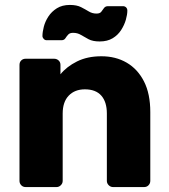

<svg xmlns="http://www.w3.org/2000/svg" viewBox="-20 -758 683 778"><path d="M84 0Q73 0 66 -7.5Q59 -15 59 -25V-495Q59 -506 66 -513Q73 -520 84 -520H199Q210 -520 217.5 -513Q225 -506 225 -495V-457Q250 -488 292 -509Q334 -530 391 -530Q449 -530 493.5 -504Q538 -478 563.5 -428Q589 -378 589 -304V-25Q589 -15 582 -7.5Q575 0 564 0H438Q428 0 420.5 -7.5Q413 -15 413 -25V-298Q413 -345 390.5 -370.5Q368 -396 324 -396Q283 -396 258.5 -370.5Q234 -345 234 -298V-25Q234 -15 226.5 -7.5Q219 0 209 0ZM384 -590Q356 -590 339 -599Q322 -608 308 -616.5Q294 -625 276 -625Q263 -625 256.5 -618Q250 -611 245 -603Q240 -595 229 -595H169Q162 -595 157 -600.5Q152 -606 152 -612Q152 -628 157.5 -649.5Q163 -671 176 -691Q189 -711 210.5 -724.5Q232 -738 263 -738Q291 -738 308.5 -729Q326 -720 340 -711.5Q354 -703 371 -703Q385 -703 390.5 -710.5Q396 -718 401.5 -725.5Q407 -733 418 -733H478Q486 -733 491 -728Q496 -723 496 -715Q496 -699 490 -678Q484 -657 471 -636.5Q458 -616 436.5 -603Q415 -590 384 -590Z"/></svg>

Font: Rubik
Style: Bold
Weight: 700
Designer: Hubert and Fischer
Foundry: Hubert and Fischer
Version: Version 2.300;gftools[0.9.30]